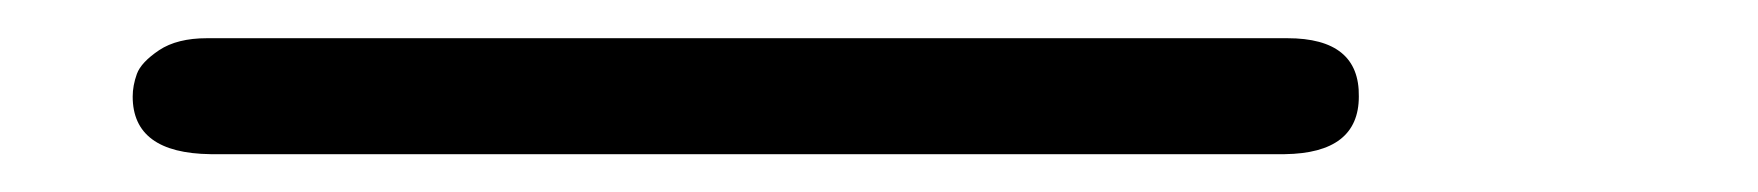

<svg xmlns="http://www.w3.org/2000/svg" viewBox="-20 227 925 101"><path d="M49.8 277.8Q49.8 272 52 265.9Q54.2 259.8 63.7 253.4Q73.2 247.1 88.9 247.1H657.2Q695.3 247.1 694.8 277.8Q694.8 307.6 655.8 308.1H90.8Q49.8 307.6 49.8 277.8Z"/></svg>

Font: CMU Serif
Style: BoldItalic
Weight: 700
Italic angle: -14.04°
Version: Version 0.7.0